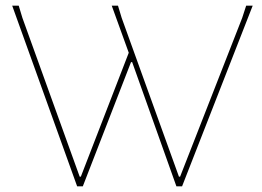

<svg xmlns="http://www.w3.org/2000/svg" viewBox="-20 -657 924 677"><path d="M871 -637 622 0H602L446 -438H442L272 0H252L23 -637H46L59 -594L261 -34H265L434 -471L374 -637H396L409 -594L611 -34H615L834 -594L848 -637Z"/></svg>

Font: Alegreya Sans Thin
Style: Regular
Weight: 100
Designer: Juan Pablo del Peral
Foundry: Huerta Tipografica
Version: Version 2.007